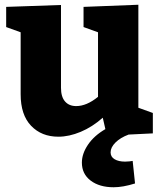

<svg xmlns="http://www.w3.org/2000/svg" viewBox="-20 -562 677 809"><path d="M522 5Q487 18 466.5 38.5Q446 59 446 80Q446 99 463 109Q480 119 507 119Q517 119 525 118Q533 117 539 116L549 211Q498 227 459 227Q399 227 362 199Q325 171 325 123Q325 86 350.5 48Q376 10 424 -18L413 -66Q369 -27 320 -6.5Q271 14 226 14Q155 14 111 -32Q67 -78 67 -165V-426L6 -448V-533L237 -541V-192Q237 -154 254 -134.5Q271 -115 301 -115Q345 -115 393 -154V-426L332 -448V-533L563 -542V-108L624 -86V0Z"/></svg>

Font: Bitter Pro ExtraBold
Style: Regular
Weight: 800
Designer: Sol Matas, and Bitter project Authors
Foundry: Sol Matas
Version: Version 1.010